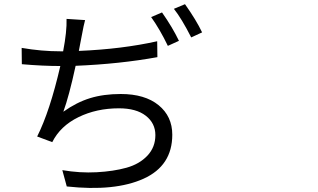

<svg xmlns="http://www.w3.org/2000/svg" viewBox="-20 -866 1540 931"><path d="M286.1 -617.2Q304.7 -713.9 302.7 -774.4L392.6 -768.6Q386.7 -749 375 -685.5Q373 -675.8 368.7 -652.8Q364.3 -629.9 362.3 -619.1Q572.3 -627.9 742.2 -666L743.2 -588.9Q560.5 -555.7 346.7 -546.9Q314.5 -398.4 287.1 -324.2Q351.6 -370.1 417 -390.1Q482.4 -410.2 565.4 -410.2Q682.6 -410.2 749 -356Q815.4 -301.8 815.4 -212.9Q815.4 -62.5 676.3 0.5Q537.1 63.5 303.7 38.1L282.2 -41Q367.2 -26.4 448.7 -30.8Q530.3 -35.2 593.3 -52.7Q656.2 -70.3 694.8 -111.3Q733.4 -152.3 733.4 -210.9Q733.4 -268.6 687 -304.7Q640.6 -340.8 556.6 -340.8Q448.2 -340.8 360.4 -297.9Q272.5 -254.9 233.4 -176.8L160.2 -204.1Q221.7 -326.2 272.5 -545.9Q186.5 -545.9 85.9 -554.7L85 -633.8Q180.7 -617.2 272.5 -617.2ZM712.9 -783.2 765.6 -805.7Q816.4 -733.4 847.7 -668L793.9 -643.6Q755.9 -722.7 712.9 -783.2ZM823.2 -823.2 877 -845.7Q931.6 -768.6 960 -709L907.2 -684.6Q860.4 -776.4 823.2 -823.2Z"/></svg>

Font: Bpmf Zihi Sans Regular
Style: Regular
Weight: 400
Foundry: But Ko
Version: Version 1.320